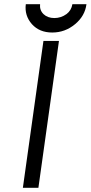

<svg xmlns="http://www.w3.org/2000/svg" viewBox="-20 -895 432 915"><path d="M89 0H163L261 -700H187ZM103 -875Q96 -821 132 -780Q168 -740 229 -740Q290 -740 338 -780Q385 -819 392 -875H325Q320 -845 297 -828Q271 -809 239 -809Q207 -809 187 -828Q168 -847 171 -875Z"/></svg>

Font: Unageo
Style: Regular-Italic
Weight: 400
Designer: Richard Sepsi
Foundry: Richard Sepsi
Version: Version 2.000